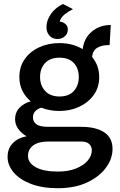

<svg xmlns="http://www.w3.org/2000/svg" viewBox="-20 -718 617 987"><path d="M285.5 -147.5Q235.5 -147.5 192.5 -164.5Q175.5 -160 162.5 -147.5Q149.5 -135 149.5 -113.5Q149.5 -92.5 167 -79.2Q184.5 -66 229 -66H398Q473 -66 515.8 -37.8Q558.5 -9.5 558.5 47.5Q558.5 98.5 524.2 144.8Q490 191 427 220.2Q364 249.5 277.5 249.5Q196.5 249.5 138.8 227.2Q81 205 50 168.2Q19 131.5 19 88.5Q19 45 46 17.8Q73 -9.5 116.5 -17.5Q89 -33.5 73.2 -56.2Q57.5 -79 57.5 -105Q57.5 -140 80 -163.8Q102.5 -187.5 138 -197Q111 -219.5 95.2 -251.2Q79.5 -283 79.5 -321.5Q79.5 -375 107.2 -414.2Q135 -453.5 181.8 -475Q228.5 -496.5 285.5 -496.5Q352.5 -496.5 405 -465.5Q412 -522 452.2 -555.8Q492.5 -589.5 549.5 -589.5L543.5 -486.5Q457.5 -486.5 453.5 -425Q471 -404 480.5 -378Q490 -352 490 -321.5Q490 -269 462 -230Q434 -191 387.5 -169.2Q341 -147.5 285.5 -147.5ZM286 -222Q334.5 -222 359.8 -250.5Q385 -279 385 -321.5Q385 -366.5 359.5 -394Q334 -421.5 285.5 -421.5Q238 -421.5 212 -394Q186 -366.5 186 -321.5Q186 -279 212 -250.5Q238 -222 286 -222ZM124 83.5Q124 119.5 164.2 141.8Q204.5 164 277.5 164Q330.5 164 369.8 148.5Q409 133 430.5 108Q452 83 452 54.5Q452 35.5 438.8 22.5Q425.5 9.5 398 9.5H229Q178.5 9.5 151.2 29.2Q124 49 124 83.5ZM303.5 -697.5 355 -671Q330 -658.5 311.8 -643.5Q293.5 -628.5 286.5 -607.5Q305.5 -605 317.8 -593.2Q330 -581.5 328.5 -562.5Q327.5 -543.5 312.2 -530.5Q297 -517.5 275 -517.5Q248.5 -517.5 232.8 -536.5Q217 -555.5 219 -585Q220.5 -615.5 242.5 -647Q264.5 -678.5 303.5 -697.5Z"/></svg>

Font: Karla SemiBold
Style: Regular
Weight: 600
Designer: Jonathan Pinhorn
Version: Version 2.004; ttfautohint (v1.8.4.7-5d5b);gftools[0.9.33]